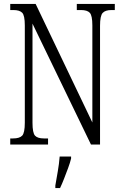

<svg xmlns="http://www.w3.org/2000/svg" viewBox="-20 -734 626 975"><path d="M32 0V-31H46Q79 -31 92.5 -45Q106 -59 106 -111V-605Q106 -656 92.5 -669.5Q79 -683 48 -683H32V-714H161L449 -112V-605Q449 -655 436 -669Q423 -683 391 -683H370V-714H563V-683H546Q515 -683 501.5 -668.5Q488 -654 488 -603V0H442L145 -614V-111Q145 -59 158 -45Q171 -31 203 -31H224V0ZM261 208Q267 173 273.5 136Q280 99 283 61H341V71Q336 92 326 119Q316 146 305.5 173Q295 200 285 221H261Z"/></svg>

Font: Noto Serif Sinhala ExtraCondensed Light
Style: Regular
Weight: 300
Width: 2
Designer: Jelle Bosma - Monotype Design Team
Foundry: Monotype Imaging Inc.
Version: Version 2.007; ttfautohint (v1.8.4.7-5d5b)